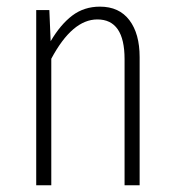

<svg xmlns="http://www.w3.org/2000/svg" viewBox="-20 -552 519 572"><path d="M277.8 -532.2Q335 -532.2 365.5 -491.9Q396 -451.7 396 -381.8V0H351.1V-376Q351.1 -494.1 270 -494.1Q195.3 -494.1 132.8 -377V0H87.9V-522H127L130.9 -429.2Q160.2 -479 195.3 -505.6Q230.5 -532.2 277.8 -532.2Z"/></svg>

Font: Fira Sans Compressed ExtraLight
Style: Regular
Weight: 250
Width: 1
Designer: Carrois Corporate & Edenspiekermann AG
Foundry: Carrois Corporate GbR & Edenspiekermann AG
Version: Version 4.203;PS 004.203;hotconv 1.0.88;makeotf.lib2.5.64775